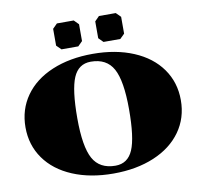

<svg xmlns="http://www.w3.org/2000/svg" viewBox="-99 -1054 1218 1169"><g transform="rotate(-10 510.0 -470.0)"><path d="M560.1 -921.9 587.9 -950.2H691.9L720.2 -921.9V-817.9L691.9 -790H587.9L560.1 -817.9ZM299.8 -921.9 328.1 -950.2H432.1L460 -921.9V-817.9L432.1 -790H328.1L299.8 -817.9ZM761.5 -36.1Q652.3 9.8 509.8 9.8Q367.2 9.8 258.1 -36.1Q148.9 -82 89.4 -166Q29.8 -250 29.8 -359.9Q29.8 -469.7 89.4 -554Q148.9 -638.2 258.1 -684.1Q367.2 -730 509.8 -730Q652.3 -730 761.5 -684.1Q870.6 -638.2 930.4 -554Q990.2 -469.7 990.2 -359.9Q990.2 -250 930.4 -166Q870.6 -82 761.5 -36.1ZM529.8 -35.2Q606 -35.2 637.9 -109.6Q669.9 -184.1 669.9 -359.9Q669.9 -535.6 628.9 -610.4Q587.9 -685.1 490.2 -685.1Q414.1 -685.1 382.1 -610.4Q350.1 -535.6 350.1 -359.9Q350.1 -184.1 391.1 -109.6Q432.1 -35.2 529.8 -35.2Z"/></g></svg>

Font: Yokawerad
Style: Regular
Weight: 500
Designer: gluk
Foundry: gluk
Version: Version 0.79